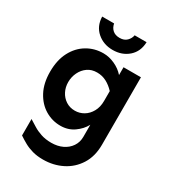

<svg xmlns="http://www.w3.org/2000/svg" viewBox="-222 -817 1066 1185"><g transform="rotate(30 310.5 -224.5)"><path d="M274.4 249Q231.4 249 198.7 239.7Q166 230.5 139.6 215.8Q113.3 201.2 88.9 184.6V67.4Q111.3 81.1 136.2 96.7Q161.1 112.3 193.4 123Q225.6 133.8 266.6 133.8Q311.5 133.8 346.2 117.2Q380.9 100.6 400.9 70.8Q420.9 41 420.9 2.9V-83Q399.4 -43 358.4 -14.2Q317.4 14.6 262.7 14.6Q204.1 14.6 153.8 -15.6Q103.5 -45.9 72.8 -103.5Q42 -161.1 42 -243.2Q42 -326.2 72.8 -384.8Q103.5 -443.4 155.8 -474.6Q208 -505.9 271.5 -505.9Q312.5 -505.9 353 -487.3Q393.6 -468.8 420.9 -437.5V-493.2H544.9V-12.7Q544.9 70.3 507.8 128.9Q470.7 187.5 409.2 218.3Q347.7 249 274.4 249ZM293.9 -110.4Q327.1 -110.4 356 -127.4Q384.8 -144.5 402.8 -176.8Q420.9 -209 420.9 -252.9V-323.2Q394.5 -351.6 363.8 -367.7Q333 -383.8 296.9 -383.8Q257.8 -383.8 230 -364.3Q202.1 -344.7 186.5 -312.5Q170.9 -280.3 170.9 -243.2Q170.9 -207 186.5 -176.8Q202.1 -146.5 230 -128.4Q257.8 -110.4 293.9 -110.4ZM308.6 -551.8Q243.2 -551.8 197.8 -591.3Q152.3 -630.9 150.4 -698.2H235.4Q240.2 -670.9 258.8 -654.3Q277.3 -637.7 308.6 -637.7Q340.8 -637.7 359.4 -656.2Q377.9 -674.8 381.8 -698.2H466.8Q464.8 -630.9 419.9 -591.3Q375 -551.8 308.6 -551.8Z"/></g></svg>

Font: Sen
Style: Bold
Weight: 700
Designer: Kosal Sen, Philatype
Foundry: Philatype
Version: Version 2.000;gftools[0.9.31]